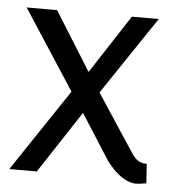

<svg xmlns="http://www.w3.org/2000/svg" viewBox="-43 -527 509 577"><g transform="rotate(5 212.0 -238.5)"><path d="M415 -51.8H408.2Q386.7 -53.7 371.1 -76.2L254.9 -252.9L413.1 -488.3H332L216.8 -311.5L106.4 -488.3H14.6L170.9 -248L4.9 0H87.9L210.9 -187.5L298.8 -49.8Q341.8 6.8 384.8 10.7Q396.5 10.7 418.9 6.8Z"/></g></svg>

Font: Yaldevi Colombo Medium
Style: Regular
Weight: 500
Designer: Sol Matas, Denzil Rajitha, Kosala Senevirathne and Pathum Egodawatta
Foundry: Mooniak
Version: Version 1.020 ; ttfautohint (v1.6)